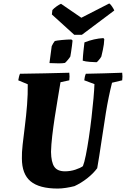

<svg xmlns="http://www.w3.org/2000/svg" viewBox="-20 -1082 730 1114"><path d="M315 12Q208 12 157.5 -30Q107 -72 107 -163Q106 -195 111.5 -244Q117 -293 124.5 -352Q132 -411 137 -473.5Q142 -536 141 -593L86 -616Q88 -626 90 -635.5Q92 -645 96 -654Q168 -655 239 -656.5Q310 -658 382 -660Q385 -638 382 -616L331 -605Q324 -562 315 -509Q306 -456 297.5 -400.5Q289 -345 283 -293.5Q277 -242 276 -201Q277 -141 295 -114.5Q313 -88 357 -88Q388 -88 417 -97.5Q446 -107 461 -118Q469 -137 478 -181.5Q487 -226 495.5 -283Q504 -340 511 -400Q518 -460 522.5 -511.5Q527 -563 528 -594L469 -616Q470 -626 472 -635.5Q474 -645 478 -654Q530 -655 583 -656.5Q636 -658 689 -660Q692 -638 689 -616L630 -602Q609 -518 594.5 -429Q580 -340 568 -257Q556 -174 544 -106Q521 -75 486 -47.5Q451 -20 412 -2Q389 4 362.5 8Q336 12 315 12ZM460 -730Q461 -756 464 -784Q467 -812 470 -836Q526 -858 580 -861L585 -855Q584 -825 577 -793.5Q570 -762 568 -754Q567 -751 561 -743Q555 -735 548.5 -728Q542 -721 540 -721Q528 -721 501.5 -723Q475 -725 460 -730ZM267 -716 280 -814Q287 -830 298 -844Q309 -847 340 -850Q371 -853 394 -853L401 -847Q400 -836 397.5 -816Q395 -796 392 -777.5Q389 -759 388 -754Q384 -747 374 -735Q364 -723 357 -717Q342 -714 318 -714.5Q294 -715 267 -716ZM411 -880 281 -998 284 -1024Q294 -1035 309 -1045.5Q324 -1056 334 -1060L452 -979L614 -1062Q621 -1058 631 -1043Q641 -1028 643 -1021L455 -880Z"/></svg>

Font: Labrada ExtraBold
Style: Italic
Weight: 800
Italic angle: -7°
Designer: Mercedes Jáuregui
Foundry: Omnibus-Type Team
Version: Version 1.000; ttfautohint (v1.8.4.7-5d5b)